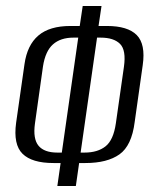

<svg xmlns="http://www.w3.org/2000/svg" viewBox="-20 -611 518 643"><path d="M172 12 183 -65H159Q87 -65 55.5 -96Q24 -127 34 -200L62 -396Q71 -460 108.5 -492Q146 -524 216 -524H247L257 -591H320L310 -524H338Q408 -524 438 -493.5Q468 -463 458 -393L431 -202Q421 -123 380 -94Q339 -65 266 -65H245L234 12ZM172 -100H187L242 -485H226Q183 -485 157.5 -462.5Q132 -440 124 -389L97 -197Q90 -146 109 -123Q128 -100 172 -100ZM263 -100Q307 -100 333.5 -121Q360 -142 368 -198L395 -387Q403 -443 382 -464Q361 -485 317 -485H305L250 -100Z"/></svg>

Font: Alumni Sans
Style: Italic
Weight: 400
Italic angle: -8°
Version: Version 1.016